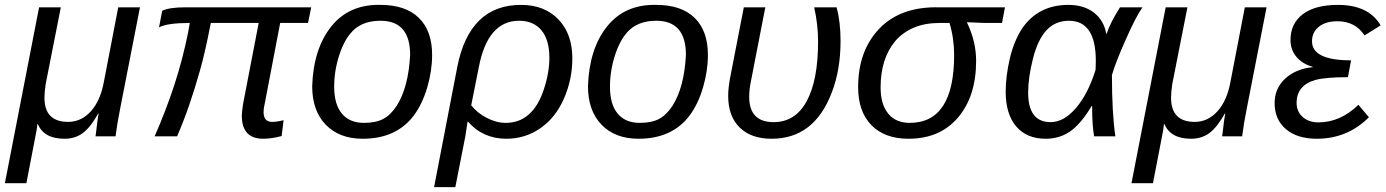

<svg xmlns="http://www.w3.org/2000/svg" viewBox="-41 -558 5672 786"><path d="M432 0H350L352 -14Q359 -77 363 -93H361Q329 -36 297.5 -13Q266 10 223 10Q139 10 114 -50H112L109 -26L67 192H-21L119 -528H208L146 -214Q141 -181 141 -158Q141 -59 238 -59Q292 -59 331.5 -103Q371 -147 385 -227L443 -528H532L451 -114Q438 -49 432 0Z M1038 -99Q1038 -59 1073 -59Q1092 -59 1120 -66L1112 -1Q1070 10 1037 10Q949 10 949 -84Q949 -100 954 -132L1018 -464H822Q798 -340 778 -271Q735 -117 684 0H592Q636 -99 673 -211Q708 -319 729 -425L736 -464Q644 -464 610 -446L623 -514Q653 -528 715 -528H1233L1220 -464H1106L1042 -130Q1038 -115 1038 -99Z M1728 -333Q1728 -268 1708 -200Q1688 -132 1653 -85Q1581 10 1444 10Q1348 10 1292.5 -47.5Q1237 -105 1237 -205Q1242 -358 1315 -449.5Q1388 -541 1517 -538Q1619 -538 1673.5 -485Q1728 -432 1728 -333ZM1638 -333Q1638 -473 1517 -473Q1451 -473 1411 -439Q1372 -405 1349 -336Q1327 -270 1327 -203Q1327 -131 1358.5 -93Q1390 -55 1449 -55Q1498 -55 1528.5 -71.5Q1559 -88 1583 -125Q1631 -200 1638 -333Z M2092 -538Q2188 -538 2245 -478.5Q2302 -419 2302 -319Q2302 -232 2267 -153Q2233 -76 2171 -33Q2109 10 2032 10Q1936 10 1875 -60H1873L1864 0L1823 208H1736L1831 -284Q1881 -538 2092 -538ZM2084 -473Q1955 -473 1919 -282L1888 -127Q1912 -96 1951.5 -75.5Q1991 -55 2029 -55Q2085 -55 2123 -89Q2162 -122 2185 -191Q2208 -260 2208 -321Q2208 -395 2175.5 -434Q2143 -473 2084 -473Z M2857 -333Q2857 -268 2837 -200Q2817 -132 2782 -85Q2710 10 2573 10Q2477 10 2421.5 -47.5Q2366 -105 2366 -205Q2371 -358 2444 -449.5Q2517 -541 2646 -538Q2748 -538 2802.5 -485Q2857 -432 2857 -333ZM2767 -333Q2767 -473 2646 -473Q2580 -473 2540 -439Q2501 -405 2478 -336Q2456 -270 2456 -203Q2456 -131 2487.5 -93Q2519 -55 2578 -55Q2627 -55 2657.5 -71.5Q2688 -88 2712 -125Q2760 -200 2767 -333Z M3004 -528H3092L3033 -225Q3026 -191 3026 -162Q3026 -58 3126 -58Q3215 -58 3261.5 -144Q3308 -230 3308 -388Q3308 -458 3292 -528H3384Q3400 -468 3400 -390Q3400 -272 3364 -179Q3292 10 3118 10Q3034 10 2987 -36Q2940 -82 2940 -166Q2940 -197 2948 -240Z M3678 10Q3581 10 3526.5 -45.5Q3472 -101 3472 -201Q3472 -351 3559.5 -441.5Q3647 -532 3804 -528H4073L4061 -464H3990L3918 -467V-465Q3955 -388 3955 -309Q3955 -164 3881 -77Q3807 10 3678 10ZM3683 -55Q3865 -55 3865 -333Q3865 -401 3846 -464H3805Q3689 -464 3624 -390Q3564 -318 3564 -200Q3564 -131 3595 -93Q3626 -55 3683 -55Z M4333 -538Q4396 -538 4437 -506.5Q4478 -475 4488 -419H4489Q4505 -467 4544 -528H4636Q4609 -490 4568 -397Q4528 -308 4511 -251Q4511 -95 4525 0H4438Q4430 -46 4430 -116V-124H4428Q4384 -51 4340.5 -20.5Q4297 10 4240 10Q4162 10 4119 -40.5Q4076 -91 4076 -183Q4076 -245 4093 -319Q4110 -390 4143 -441Q4209 -538 4333 -538ZM4335 -473Q4279 -473 4243 -434Q4207 -395 4188 -319Q4168 -241 4168 -179Q4168 -58 4260 -58Q4314 -58 4363.5 -115.5Q4413 -173 4444 -272L4445 -309Q4445 -473 4335 -473Z M5044 0H4962L4964 -14Q4971 -77 4975 -93H4973Q4941 -36 4909.5 -13Q4878 10 4835 10Q4751 10 4726 -50H4724L4721 -26L4679 192H4591L4731 -528H4820L4758 -214Q4753 -181 4753 -158Q4753 -59 4850 -59Q4904 -59 4943.5 -103Q4983 -147 4997 -227L5055 -528H5144L5063 -114Q5050 -49 5044 0Z M5356 -57Q5446 -57 5520 -129L5563 -78Q5475 10 5350 10Q5269 10 5223 -29.5Q5177 -69 5177 -136Q5177 -196 5220 -236Q5263 -276 5333 -283L5334 -284Q5291 -296 5266.5 -325Q5242 -354 5242 -394Q5242 -462 5292.5 -500Q5343 -538 5436 -538Q5562 -538 5611 -454L5545 -413Q5507 -471 5434 -471Q5386 -471 5358 -448.5Q5330 -426 5330 -389Q5330 -311 5490 -311L5477 -242Q5387 -242 5345 -231Q5267 -209 5267 -137Q5267 -101 5292 -79Q5317 -57 5356 -57Z"/></svg>

Font: Libra Sans
Style: Italic
Weight: 400
Italic angle: -12°
Foundry: Context Ltd
Version: Version 1.002